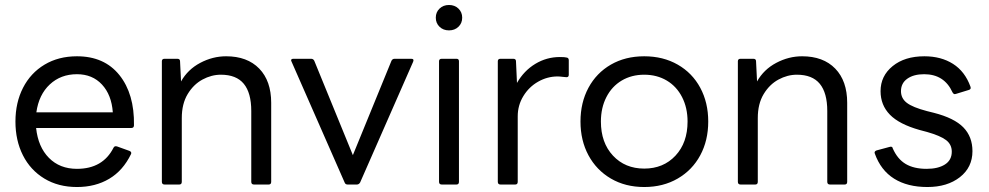

<svg xmlns="http://www.w3.org/2000/svg" viewBox="-20 -741 3970 771"><path d="M42 -253Q42 -329 72.5 -388.5Q103 -448 159 -481.5Q215 -515 289 -515Q399 -515 459.5 -439.5Q520 -364 518 -238Q518 -227 507 -227H125Q133 -151 176.5 -107Q220 -63 289 -63Q393 -63 436 -148Q440 -156 450 -153L500 -135Q505 -133 506.5 -129.5Q508 -126 506 -122Q474 -56 418.5 -23Q363 10 289 10Q214 10 158 -24Q102 -58 72 -117.5Q42 -177 42 -253ZM126 -290H433Q428 -360 389.5 -401.5Q351 -443 289 -443Q224 -443 180 -402Q136 -361 126 -290Z M641 0Q630 0 630 -11V-495Q630 -505 641 -505H692Q703 -505 703 -495L707 -414Q734 -462 784 -488.5Q834 -515 888 -515Q973 -515 1021 -465.5Q1069 -416 1069 -328V-11Q1069 0 1059 0H1000Q989 0 989 -11V-295Q989 -368 959 -404.5Q929 -441 867 -441Q829 -441 793 -421.5Q757 -402 733.5 -363Q710 -324 710 -267V-11Q710 0 700 0Z M1376 0Q1367 0 1364 -8L1151 -493Q1149 -497 1149 -499Q1149 -505 1159 -505H1229Q1238 -505 1242 -497L1397 -118L1552 -497Q1556 -505 1565 -505H1631Q1644 -505 1639 -493L1426 -8Q1421 0 1413 0Z M1730 -670Q1730 -692 1745 -706.5Q1760 -721 1783 -721Q1806 -721 1821 -706.5Q1836 -692 1836 -670Q1836 -648 1821 -633.5Q1806 -619 1783 -619Q1760 -619 1745 -633.5Q1730 -648 1730 -670ZM1754 0Q1743 0 1743 -11V-495Q1743 -505 1754 -505H1813Q1823 -505 1823 -495V-11Q1823 0 1813 0Z M1990 0Q1979 0 1979 -11V-495Q1979 -505 1990 -505H2041Q2052 -505 2052 -495L2056 -408Q2084 -457 2129.5 -484.5Q2175 -512 2228 -512Q2248 -512 2255 -510Q2264 -509 2264 -499V-441Q2264 -431 2255 -431Q2249 -431 2238.5 -432.5Q2228 -434 2219 -434Q2178 -434 2141 -413Q2104 -392 2081.5 -355Q2059 -318 2059 -274V-11Q2059 0 2049 0Z M2311 -253Q2311 -329 2343 -388.5Q2375 -448 2433 -481.5Q2491 -515 2567 -515Q2643 -515 2701.5 -481.5Q2760 -448 2792 -388.5Q2824 -329 2824 -253Q2824 -177 2792 -117.5Q2760 -58 2701.5 -24Q2643 10 2567 10Q2491 10 2433 -24Q2375 -58 2343 -117.5Q2311 -177 2311 -253ZM2741 -253Q2741 -308 2719 -351Q2697 -394 2657.5 -417.5Q2618 -441 2567 -441Q2516 -441 2476.5 -417.5Q2437 -394 2415 -351Q2393 -308 2393 -253Q2393 -168 2441.5 -116Q2490 -64 2567 -64Q2644 -64 2692.5 -116Q2741 -168 2741 -253Z M2954 0Q2943 0 2943 -11V-495Q2943 -505 2954 -505H3005Q3016 -505 3016 -495L3020 -414Q3047 -462 3097 -488.5Q3147 -515 3201 -515Q3286 -515 3334 -465.5Q3382 -416 3382 -328V-11Q3382 0 3372 0H3313Q3302 0 3302 -11V-295Q3302 -368 3272 -404.5Q3242 -441 3180 -441Q3142 -441 3106 -421.5Q3070 -402 3046.5 -363Q3023 -324 3023 -267V-11Q3023 0 3013 0Z M3493 -124 3492 -128Q3492 -134 3500 -137L3552 -151Q3554 -152 3557 -152Q3564 -152 3565 -145Q3584 -102 3617 -82.5Q3650 -63 3701 -63Q3747 -63 3774.5 -80.5Q3802 -98 3802 -132Q3802 -161 3779 -178.5Q3756 -196 3703 -211L3673 -219Q3591 -242 3553.5 -280.5Q3516 -319 3516 -375Q3516 -436 3564.5 -475.5Q3613 -515 3692 -515Q3759 -515 3807 -484.5Q3855 -454 3877 -393Q3878 -391 3878 -388Q3878 -385 3876 -383Q3874 -381 3871 -380L3819 -364Q3817 -363 3814 -363Q3809 -363 3805 -370Q3772 -443 3691 -443Q3649 -443 3623.5 -425Q3598 -407 3598 -375Q3598 -346 3621.5 -328Q3645 -310 3702 -295L3730 -288Q3812 -267 3848.5 -229.5Q3885 -192 3885 -134Q3885 -69 3834.5 -29.5Q3784 10 3704 10Q3624 10 3570.5 -23.5Q3517 -57 3493 -124Z"/></svg>

Font: LINE Seed Sans TH App
Style: Regular
Weight: 400
Designer: Dalton Maag Ltd | Thai characters by Cadson Demak Co.,Ltd.
Foundry: Dalton Maag Ltd
Version: Version 1.003